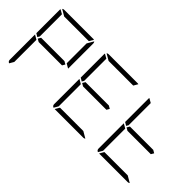

<svg xmlns="http://www.w3.org/2000/svg" viewBox="-23 -1747 2495 2495"><g transform="rotate(45 1224.0 -500.0)"><path d="M161 -735V-531L144 -502L99 -529V-959Q99 -968 101 -972L161 -938ZM717 -959V-500V-495L682 -515L671 -522L655 -531V-735V-897L707 -986Q717 -974 717 -959ZM631 -469H408H202L162 -492L185 -531H408H614L654 -508ZM202 -938 113 -990Q125 -1000 140 -1000H408H676Q686 -1000 690 -998L655 -938H408ZM126 -2Q99 -12 99 -41V-500V-505L139 -482L152 -474L161 -469V-265V-62Z M977 -735V-531L960 -502L915 -529V-959Q915 -968 917 -972L977 -938ZM1447 -469H1224H1018L978 -492L1001 -531H1224H1430L1470 -508ZM1018 -938 929 -990Q941 -1000 956 -1000H1224H1492Q1502 -1000 1506 -998L1471 -938H1224ZM1430 -62 1519 -10Q1507 0 1492 0H1224H965L1001 -62H1224ZM942 -2Q915 -12 915 -41V-500V-505L955 -482L968 -474L977 -469V-265V-62Z M1793 -735V-531L1776 -502L1731 -529V-959Q1731 -968 1733 -972L1793 -938ZM2263 -469H2040H1834L1794 -492L1817 -531H2040H2246L2286 -508ZM2246 -62 2335 -10Q2323 0 2308 0H2040H1781L1817 -62H2040ZM1758 -2Q1731 -12 1731 -41V-500V-505L1771 -482L1784 -474L1793 -469V-265V-62Z"/></g></svg>

Font: DSEG7 Modern
Style: Light
Weight: 300
Designer: Keshikan(Twitter:@keshinomi_88pro)
Version: Version 0.46